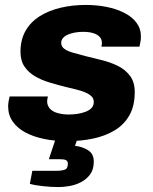

<svg xmlns="http://www.w3.org/2000/svg" viewBox="-20 -560 619 778"><path d="M252 12Q202 12 158.5 3Q115 -6 82.5 -23.5Q50 -41 31.5 -67.5Q13 -94 13 -129Q13 -139 15 -150.5Q17 -162 19 -169H174Q173 -164 172 -158.5Q171 -153 171 -150Q171 -132 182.5 -119.5Q194 -107 214.5 -101.5Q235 -96 259 -96Q275 -96 293 -98.5Q311 -101 326.5 -107Q342 -113 351 -122.5Q360 -132 360 -147Q360 -161 350.5 -170Q341 -179 324.5 -186Q308 -193 286.5 -198Q265 -203 241 -209Q210 -217 178.5 -226.5Q147 -236 121 -251.5Q95 -267 79 -290.5Q63 -314 63 -350Q63 -399 83.5 -435Q104 -471 140.5 -494Q177 -517 225 -528.5Q273 -540 328 -540Q372 -540 412 -532Q452 -524 483.5 -508Q515 -492 533 -468Q551 -444 551 -412Q551 -399 548.5 -387.5Q546 -376 545 -371H391Q392 -376 392.5 -379.5Q393 -383 393 -385Q393 -401 383.5 -411Q374 -421 357 -426Q340 -431 316 -431Q299 -431 283 -428Q267 -425 254.5 -419.5Q242 -414 235 -405.5Q228 -397 228 -386Q228 -371 241.5 -361.5Q255 -352 277.5 -346Q300 -340 325 -333Q357 -325 392 -316.5Q427 -308 457.5 -293Q488 -278 507 -252.5Q526 -227 526 -187Q526 -131 504.5 -93Q483 -55 445 -32Q407 -9 357.5 1.5Q308 12 252 12ZM218 198Q188 198 155 194.5Q122 191 101 185L111 132H210Q230 132 242.5 127.5Q255 123 255 103Q255 93 247.5 89Q240 85 220 85H178L215 -26H303L284 31Q313 34 336.5 48.5Q360 63 360 95Q360 127 345 147Q330 167 307.5 178.5Q285 190 260.5 194Q236 198 218 198Z"/></svg>

Font: Archivo SemiBold ExtraBold
Style: Italic
Weight: 800
Italic angle: -10°
Version: Version 2.001